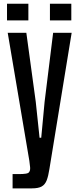

<svg xmlns="http://www.w3.org/2000/svg" viewBox="-20 -913 431 1057"><path d="M49.3 124V45.4H85.4Q106.9 45.4 122.6 43Q138.2 40.5 141.6 32.2Q147 24.4 145.8 7.8Q144.5 -8.8 141.6 -27.3L22.5 -732.4H125L176.8 -353L197.8 -154.8H207L225.6 -353L272.5 -732.4H374.5L252 17.6Q246.1 56.2 237.1 79.6Q228 103 209.7 113.5Q191.4 124 155.8 124ZM254.9 -800.8V-892.6H372.6V-800.8ZM18.6 -800.8V-892.6H136.2V-800.8Z"/></svg>

Font: Antonio Medium
Style: Regular
Weight: 500
Designer: Vernon Adams
Foundry: Vernon Adams
Version: Version 1.002